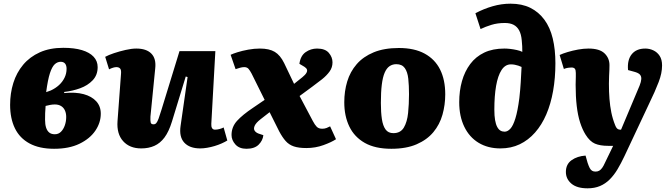

<svg xmlns="http://www.w3.org/2000/svg" viewBox="-20 -793 3654 1044"><path d="M274 16Q194 16 140.5 -13Q87 -42 61 -95.5Q35 -149 35 -223Q35 -286 52.5 -342Q70 -398 106 -441Q142 -484 196.5 -508.5Q251 -533 324 -533Q384 -533 425.5 -520.5Q467 -508 489 -484.5Q511 -461 511 -428Q511 -385 484 -356.5Q457 -328 415.5 -313Q374 -298 329 -293V-287Q391 -293 435 -281Q479 -269 503.5 -242Q528 -215 528 -175Q528 -126 498.5 -82.5Q469 -39 412.5 -11.5Q356 16 274 16ZM278 -63Q298 -63 311.5 -76.5Q325 -90 332.5 -111.5Q340 -133 340 -157Q340 -177 333 -192.5Q326 -208 312 -216.5Q298 -225 278 -225Q266 -225 252.5 -222.5Q239 -220 228 -217Q226 -196 225.5 -177.5Q225 -159 225 -142Q225 -117 230.5 -99.5Q236 -82 247.5 -72.5Q259 -63 278 -63ZM231 -292 256 -301Q282 -313 301 -330.5Q320 -348 331 -370.5Q342 -393 342 -419Q342 -437 334 -447Q326 -457 310 -457Q292 -457 277.5 -443.5Q263 -430 251.5 -395Q240 -360 231 -292Z M552 -484Q570 -494 600 -504Q630 -514 663 -521.5Q696 -529 721 -529Q776 -529 803 -501.5Q830 -474 824 -421L798 -159Q797 -136 799.5 -126.5Q802 -117 815 -117Q824 -117 830 -124Q836 -131 842.5 -148.5Q849 -166 858 -196L956 -515H1151L1129 -120Q1128 -105 1133 -96.5Q1138 -88 1149 -88Q1161 -88 1174 -91.5Q1187 -95 1196 -100L1216 -29Q1203 -21 1185 -13Q1167 -5 1147 1Q1127 7 1106.5 10.5Q1086 14 1069 14Q1011 14 982 -17.5Q953 -49 962 -109L1000 -374L990 -377L915 -132Q898 -77 874.5 -45.5Q851 -14 819.5 0Q788 14 748 14Q685 14 649.5 -25.5Q614 -65 619 -134L638 -391Q640 -413 633 -420.5Q626 -428 613 -428Q605 -428 595 -425Q585 -422 573 -416Z M1579 -337 1624 -373Q1640 -386 1646 -396.5Q1652 -407 1649 -415Q1646 -423 1635 -430L1608 -446Q1614 -490 1642 -509.5Q1670 -529 1704 -529Q1748 -529 1768 -505.5Q1788 -482 1788 -454Q1788 -426 1772 -404Q1756 -382 1731 -362Q1706 -342 1677 -321L1609 -271L1681 -135Q1692 -114 1702.5 -103.5Q1713 -93 1732 -93Q1745 -93 1755.5 -97Q1766 -101 1775 -106L1807 -36Q1783 -20 1739 -4Q1695 12 1646 12Q1604 12 1577.5 3Q1551 -6 1533 -26.5Q1515 -47 1498 -79L1446 -183L1396 -144Q1372 -125 1365 -109.5Q1358 -94 1364 -83.5Q1370 -73 1385 -67L1412 -58Q1409 -29 1386.5 -6.5Q1364 16 1320 16Q1281 16 1260 -7.5Q1239 -31 1239 -59Q1239 -103 1269 -136Q1299 -169 1356 -207L1419 -250L1348 -393Q1339 -410 1331 -419Q1323 -428 1308 -428Q1297 -428 1285 -424.5Q1273 -421 1261 -417L1234 -495Q1246 -501 1271.5 -509Q1297 -517 1329.5 -523Q1362 -529 1393 -529Q1444 -529 1474 -511Q1504 -493 1525 -450Z M2108 16Q2020 16 1963.5 -16Q1907 -48 1879.5 -105Q1852 -162 1852 -237Q1852 -297 1868 -350Q1884 -403 1919.5 -444Q1955 -485 2012 -508.5Q2069 -532 2149 -532Q2233 -532 2289 -501.5Q2345 -471 2373 -415Q2401 -359 2401 -280Q2401 -223 2386 -169.5Q2371 -116 2336.5 -74.5Q2302 -33 2245.5 -8.5Q2189 16 2108 16ZM2119 -69Q2158 -69 2176 -99.5Q2194 -130 2199 -178.5Q2204 -227 2204 -281Q2204 -328 2200 -365Q2196 -402 2181 -423Q2166 -444 2135 -444Q2114 -444 2098 -433Q2082 -422 2071.5 -397.5Q2061 -373 2056 -332.5Q2051 -292 2051 -233Q2051 -182 2056.5 -145.5Q2062 -109 2076.5 -89Q2091 -69 2119 -69Z M2565 -721Q2610 -745 2658.5 -759Q2707 -773 2756 -773Q2818 -773 2863.5 -750.5Q2909 -728 2940 -686Q2971 -644 2985.5 -584Q3000 -524 3000 -449Q3000 -369 2987.5 -298.5Q2975 -228 2950.5 -171Q2926 -114 2889.5 -72.5Q2853 -31 2806 -8.5Q2759 14 2701 14Q2633 14 2582.5 -16.5Q2532 -47 2504.5 -104Q2477 -161 2477 -237Q2477 -299 2492 -352Q2507 -405 2537 -445Q2567 -485 2613 -507Q2659 -529 2723 -529Q2737 -529 2754.5 -527Q2772 -525 2790 -521Q2808 -517 2820 -511Q2820 -526 2819.5 -541.5Q2819 -557 2817 -574Q2814 -607 2803 -627.5Q2792 -648 2773 -658Q2754 -668 2725 -668Q2685 -668 2652.5 -658Q2620 -648 2593 -635ZM2724 -77Q2740 -77 2755 -93Q2770 -109 2782.5 -149.5Q2795 -190 2804 -260Q2809 -305 2811.5 -345.5Q2814 -386 2816 -429Q2808 -433 2798.5 -436Q2789 -439 2779 -441Q2769 -443 2758 -443Q2727 -443 2707 -412Q2687 -381 2677.5 -326Q2668 -271 2668 -197Q2668 -163 2672 -140Q2676 -117 2683.5 -103Q2691 -89 2701 -83Q2711 -77 2724 -77Z M3375 57Q3357 95 3338 127Q3319 159 3295.5 182.5Q3272 206 3242.5 218.5Q3213 231 3175 231Q3117 231 3087 205.5Q3057 180 3057 142Q3057 100 3088 78Q3119 56 3164 53L3175 92Q3181 110 3186.5 120.5Q3192 131 3199.5 135.5Q3207 140 3218 140Q3230 140 3238.5 135Q3247 130 3254.5 119.5Q3262 109 3269 93L3314 0H3287Q3243 0 3215 -12Q3187 -24 3164 -61Q3147 -88 3134.5 -126.5Q3122 -165 3116 -216.5Q3110 -268 3110 -332Q3110 -343 3110.5 -353.5Q3111 -364 3111 -375Q3111 -386 3111 -396Q3111 -413 3105.5 -419.5Q3100 -426 3087 -426Q3081 -426 3069.5 -424.5Q3058 -423 3046 -418L3023 -494Q3040 -502 3066.5 -510Q3093 -518 3123 -523.5Q3153 -529 3180 -529Q3240 -529 3267 -503Q3294 -477 3294 -439Q3294 -426 3293.5 -412Q3293 -398 3292 -380.5Q3291 -363 3291 -338Q3291 -293 3294 -255Q3297 -217 3304 -182Q3311 -147 3325 -112Q3329 -102 3333 -97Q3337 -92 3342 -90Q3347 -88 3352 -88H3357L3458 -328Q3466 -348 3467 -363Q3468 -378 3459.5 -387.5Q3451 -397 3428 -403L3395 -412Q3390 -467 3415 -498Q3440 -529 3489 -529Q3512 -529 3533 -519Q3554 -509 3567 -489Q3580 -469 3580 -437Q3580 -416 3575.5 -394Q3571 -372 3561.5 -347Q3552 -322 3539 -292.5Q3526 -263 3508 -226Z"/></svg>

Font: Literata ExtraBold
Style: Italic
Weight: 800
Italic angle: -2°
Designer: Latin by Veronika Burian and Jose Scaglione. Greek by Irene Vlachou. Cyrillic by Vera Evstafieva
Foundry: TypeTogether
Version: Version 3.002